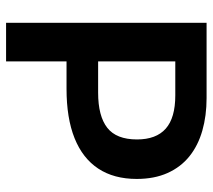

<svg xmlns="http://www.w3.org/2000/svg" viewBox="-54 -646 700 632"><g transform="rotate(90 296.0 -330.0)"><path d="M140 -199V-303H285Q362 -303 400.5 -333Q439 -363 439 -431Q439 -494 403.5 -525.5Q368 -557 294 -557H140V-660H303Q361 -660 410 -646Q459 -632 494.5 -603.5Q530 -575 549.5 -531.5Q569 -488 569 -430Q569 -355 535 -303.5Q501 -252 435 -225.5Q369 -199 272 -199ZM55 0V-660H182V0Z"/></g></svg>

Font: Bricolage Grotesque 72pt SemiBold
Style: Regular
Weight: 600
Version: Version 1.001;gftools[0.9.33.dev8+g029e19f]